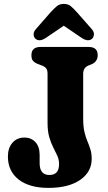

<svg xmlns="http://www.w3.org/2000/svg" viewBox="-20 -928 538 959"><path d="M438 -134.5Q438 -69 380 -29.2Q322 10.5 222 10.5Q127 10.5 73.2 -31.2Q19.5 -73 19.5 -146.5Q19.5 -189 42.2 -215Q65 -241 102 -241Q135.5 -241 156.8 -218.2Q178 -195.5 178 -154V-113Q178 -54 226.5 -54Q275 -54 275 -108Q275 -131 266.2 -150.2Q257.5 -169.5 246.2 -191.2Q235 -213 226.2 -242.5Q217.5 -272 217.5 -315.5V-558.5Q217.5 -576 212 -584.5Q206.5 -593 193.5 -599L165 -610Q151 -616.5 144 -625.2Q137 -634 137 -652.5Q137 -693.5 182.5 -693.5H422.5Q468 -693.5 468 -652.5Q468 -622 440 -608L420 -600Q395.5 -588.5 395.5 -560V-334.5Q395.5 -295.5 401.8 -269.2Q408 -243 416.5 -222.8Q425 -202.5 431.5 -182.2Q438 -162 438 -134.5ZM440.5 -735Q420.5 -717 387.5 -739L298.5 -799.5L209.5 -739Q176.5 -717 156.5 -735Q149 -742 148 -755.5Q147 -769 160 -783.5L233 -867Q250 -885.5 263.8 -897Q277.5 -908.5 298.5 -908.5Q320 -908.5 333.8 -897Q347.5 -885.5 364 -867L437.5 -783.5Q450.5 -769 449.2 -755.8Q448 -742.5 440.5 -735Z"/></svg>

Font: Fraunces 144pt SuperSoft
Style: Bold
Weight: 700
Version: Version 1.000;[b76b70a41]